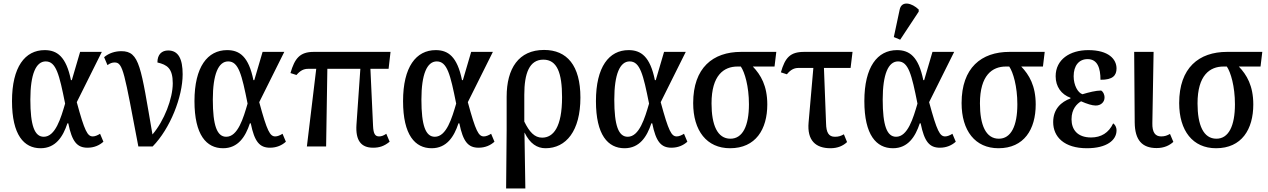

<svg xmlns="http://www.w3.org/2000/svg" viewBox="-20 -830 7187 1088"><path d="M210 10C295 10 337 -55 362 -131H367C388 -27 417 7 476 7C514 7 544 -7 566 -27L547 -72C533 -63 518 -57 506 -57C476 -57 460 -85 415 -251L557 -536H434L387 -376H382C355 -510 303 -546 233 -546C122 -546 48 -451 48 -257C48 -65 116 10 210 10ZM228 -55C176 -55 152 -118 152 -266C152 -410 184 -482 239 -482C298 -482 316 -408 349 -243C325 -161 294 -55 228 -55Z M764 0H845C945 -102 1015 -282 1015 -409C1015 -496 991 -544 933 -544C897 -544 872 -522 872 -476C927 -463 959 -443 959 -358C959 -271 910 -145 844 -68C778 -450 772 -540 668 -540C632 -540 597 -529 570 -506L589 -461C604 -472 616 -476 630 -476C678 -476 684 -419 764 0Z M1244 10C1329 10 1371 -55 1396 -131H1401C1422 -27 1451 7 1510 7C1548 7 1578 -7 1600 -27L1581 -72C1567 -63 1552 -57 1540 -57C1510 -57 1494 -85 1449 -251L1591 -536H1468L1421 -376H1416C1389 -510 1337 -546 1267 -546C1156 -546 1082 -451 1082 -257C1082 -65 1150 10 1244 10ZM1262 -55C1210 -55 1186 -118 1186 -266C1186 -410 1218 -482 1273 -482C1332 -482 1350 -408 1383 -243C1359 -161 1328 -55 1262 -55Z M1719 0H1828L1835 -440H2022L2000 -124C1994 -34 2026 7 2094 7C2129 7 2156 -1 2188 -27L2169 -72C2153 -61 2141 -57 2128 -57C2105 -57 2096 -73 2094 -116L2079 -440H2182L2193 -536H1758C1679 -536 1650 -499 1626 -416L1660 -405C1682 -431 1702 -440 1726 -440H1772Z M2426 10C2511 10 2553 -55 2578 -131H2583C2604 -27 2633 7 2692 7C2730 7 2760 -7 2782 -27L2763 -72C2749 -63 2734 -57 2722 -57C2692 -57 2676 -85 2631 -251L2773 -536H2650L2603 -376H2598C2571 -510 2519 -546 2449 -546C2338 -546 2264 -451 2264 -257C2264 -65 2332 10 2426 10ZM2444 -55C2392 -55 2368 -118 2368 -266C2368 -410 2400 -482 2455 -482C2514 -482 2532 -408 2565 -243C2541 -161 2510 -55 2444 -55Z M2848 238H2957L2952 -78H2953C2983 -16 3024 10 3071 10C3188 10 3269 -88 3269 -277C3269 -459 3193 -547 3063 -547C2919 -547 2851 -442 2851 -282V-92ZM3052 -50C3009 -50 2980 -82 2951 -141V-293C2951 -415 2980 -492 3059 -492C3137 -492 3165 -417 3165 -279C3165 -110 3116 -50 3052 -50Z M3519 10C3604 10 3646 -55 3671 -131H3676C3697 -27 3726 7 3785 7C3823 7 3853 -7 3875 -27L3856 -72C3842 -63 3827 -57 3815 -57C3785 -57 3769 -85 3724 -251L3866 -536H3743L3696 -376H3691C3664 -510 3612 -546 3542 -546C3431 -546 3357 -451 3357 -257C3357 -65 3425 10 3519 10ZM3537 -55C3485 -55 3461 -118 3461 -266C3461 -410 3493 -482 3548 -482C3607 -482 3625 -408 3658 -243C3634 -161 3603 -55 3537 -55Z M4117 10C4262 10 4328 -97 4328 -238C4328 -344 4291 -406 4246 -453H4369L4379 -536H4179C4020 -536 3908 -446 3908 -246C3908 -89 3985 10 4117 10ZM4119 -44C4045 -44 4012 -122 4012 -244C4012 -404 4082 -453 4159 -453H4178C4200 -421 4224 -341 4224 -239C4224 -116 4188 -44 4119 -44Z M4686 10C4727 10 4758 -4 4780 -25L4762 -69C4744 -59 4732 -55 4711 -55C4676 -55 4662 -79 4661 -131L4649 -445H4800L4811 -536H4537C4458 -536 4429 -504 4405 -420L4439 -409C4461 -436 4481 -445 4505 -445H4589L4562 -136C4553 -34 4602 10 4686 10Z M5081 -605 5186 -764V-776C5148 -813 5089 -829 5078 -775L5045 -620ZM5040 10C5125 10 5167 -55 5192 -131H5197C5218 -27 5247 7 5306 7C5344 7 5374 -7 5396 -27L5377 -72C5363 -63 5348 -57 5336 -57C5306 -57 5290 -85 5245 -251L5387 -536H5264L5217 -376H5212C5185 -510 5133 -546 5063 -546C4952 -546 4878 -451 4878 -257C4878 -65 4946 10 5040 10ZM5058 -55C5006 -55 4982 -118 4982 -266C4982 -410 5014 -482 5069 -482C5128 -482 5146 -408 5179 -243C5155 -161 5124 -55 5058 -55Z M5638 10C5783 10 5849 -97 5849 -238C5849 -344 5812 -406 5767 -453H5890L5900 -536H5700C5541 -536 5429 -446 5429 -246C5429 -89 5506 10 5638 10ZM5640 -44C5566 -44 5533 -122 5533 -244C5533 -404 5603 -453 5680 -453H5699C5721 -421 5745 -341 5745 -239C5745 -116 5709 -44 5640 -44Z M6139 10C6252 10 6307 -36 6307 -91C6307 -111 6298 -124 6288 -131C6263 -77 6219 -51 6163 -51C6085 -51 6052 -96 6052 -154C6052 -213 6083 -242 6106 -256C6140 -241 6169 -232 6189 -232C6219 -232 6239 -252 6239 -277C6239 -297 6230 -311 6220 -317C6190 -317 6151 -307 6114 -296C6088 -304 6064 -347 6064 -398C6064 -458 6094 -495 6143 -495C6200 -495 6216 -443 6216 -378C6286 -377 6307 -403 6307 -442C6307 -494 6263 -546 6147 -546C6043 -546 5962 -493 5962 -398C5962 -339 5994 -295 6046 -276V-272C5994 -253 5948 -213 5948 -138C5948 -54 6011 10 6139 10Z M6534 9C6577 9 6607 -6 6629 -26L6610 -71C6593 -62 6581 -57 6560 -57C6526 -57 6509 -80 6510 -132L6517 -536H6407L6410 -136C6411 -36 6452 9 6534 9Z M6871 10C7016 10 7082 -97 7082 -238C7082 -344 7045 -406 7000 -453H7123L7133 -536H6933C6774 -536 6662 -446 6662 -246C6662 -89 6739 10 6871 10ZM6873 -44C6799 -44 6766 -122 6766 -244C6766 -404 6836 -453 6913 -453H6932C6954 -421 6978 -341 6978 -239C6978 -116 6942 -44 6873 -44Z"/></svg>

Font: Noto Serif Condensed Medium
Style: Regular
Weight: 500
Width: 3
Designer: Monotype Design Team
Foundry: Monotype Imaging Inc.
Version: Version 2.015